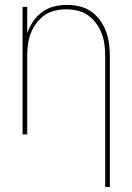

<svg xmlns="http://www.w3.org/2000/svg" viewBox="-20 -548 540 783"><path d="M409 215V-320Q409 -343 406 -366.5Q403 -390 394.5 -412Q386 -434 372 -453Q358 -472 339 -485.5Q320 -499 296.5 -504.5Q273 -510 250 -510Q227 -510 203.5 -504.5Q180 -499 161 -485.5Q142 -472 128 -453Q114 -434 105.5 -412Q97 -390 94 -366.5Q91 -343 91 -320V0H72V-520H91V-413Q100 -438 115 -460.5Q130 -483 152 -499Q174 -515 200 -521.5Q226 -528 253 -528Q279 -528 304.5 -522Q330 -516 351 -501.5Q372 -487 387.5 -466Q403 -445 412 -421Q421 -397 424.5 -371.5Q428 -346 428 -320V215Z"/></svg>

Font: Iosevka Thin
Style: Regular
Weight: 100
Monospace: yes
Designer: Belleve Invis
Foundry: Belleve Invis
Version: Version 32.5.0; ttfautohint (v1.8.4)